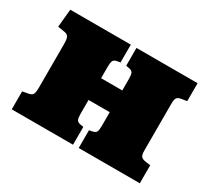

<svg xmlns="http://www.w3.org/2000/svg" viewBox="-111 -704 953 879"><g transform="rotate(30 366.0 -264.5)"><path d="M30 0V-95L62 -101Q78 -104 83 -113.5Q88 -123 88 -149V-380Q88 -406 82 -416Q76 -426 62 -428L25 -434L34 -529H354V-435L337 -432Q321 -429 317 -419Q313 -409 313 -388V-328H425V-390Q425 -411 420.5 -420Q416 -429 400 -432L384 -435V-529H707V-434L680 -430Q661 -427 655.5 -418Q650 -409 650 -389V-140Q650 -120 655.5 -111Q661 -102 680 -99L707 -95V0H384V-94L400 -97Q416 -100 420.5 -109Q425 -118 425 -139V-213H313V-141Q313 -120 317 -110Q321 -100 337 -97L354 -94V0Z"/></g></svg>

Font: Literata Variable Black
Style: Regular
Weight: 900
Designer: Latin by Veronika Burian and Jose Scaglione. Greek by Irene Vlachou. Cyrillic by Vera Evstafieva.
Foundry: TypeTogether
Version: Version 3.021